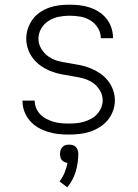

<svg xmlns="http://www.w3.org/2000/svg" viewBox="-20 -562 590 819"><path d="M273 12Q250 12 227.5 9.5Q205 7 183 0Q161 -7 141.5 -18.5Q122 -30 107 -47.5Q92 -65 84 -86.5Q76 -108 76 -131V-133H128V-132Q128 -116 134.5 -100.5Q141 -85 152.5 -73.5Q164 -62 178.5 -54.5Q193 -47 208.5 -42.5Q224 -38 240.5 -36.5Q257 -35 273 -35Q289 -35 305.5 -36.5Q322 -38 337.5 -42.5Q353 -47 368 -55Q383 -63 394 -75Q405 -87 411.5 -102.5Q418 -118 418 -134Q418 -157 405.5 -177.5Q393 -198 373.5 -210.5Q354 -223 331.5 -228.5Q309 -234 286 -237.5Q263 -241 240.5 -245.5Q218 -250 196.5 -258.5Q175 -267 156 -280Q137 -293 122.5 -311Q108 -329 100 -351Q92 -373 92 -396Q92 -419 99 -440Q106 -461 119 -479Q132 -497 150.5 -509.5Q169 -522 190 -529.5Q211 -537 233 -539.5Q255 -542 277 -542Q299 -542 320.5 -539.5Q342 -537 363 -530Q384 -523 402.5 -511Q421 -499 434.5 -482Q448 -465 455 -444Q462 -423 462 -401V-399H410V-400Q410 -423 397.5 -443Q385 -463 365.5 -475Q346 -487 323 -491Q300 -495 277 -495Q254 -495 231 -490.5Q208 -486 188 -473.5Q168 -461 156 -440.5Q144 -420 144 -397Q144 -374 156.5 -353.5Q169 -333 188 -320Q207 -307 229.5 -301.5Q252 -296 275 -292.5Q298 -289 320.5 -284.5Q343 -280 364.5 -271.5Q386 -263 405.5 -250Q425 -237 439.5 -219Q454 -201 462 -179Q470 -157 470 -134Q470 -111 462 -89Q454 -67 439.5 -49.5Q425 -32 405 -19.5Q385 -7 363.5 0Q342 7 319 9.5Q296 12 273 12ZM267 237 234 212Q247 195 255.5 174.5Q264 154 268 133Q261 132 254.5 129Q248 126 243.5 120.5Q239 115 237.5 108Q236 101 236 94Q236 86 238.5 78.5Q241 71 246.5 65Q252 59 259.5 57Q267 55 275 55Q283 55 290.5 57Q298 59 303.5 65Q309 71 311.5 78.5Q314 86 314 94Q314 132 303 169.5Q292 207 267 237Z"/></svg>

Font: Lode Dark
Style: Regular
Weight: 400
Monospace: yes
Designer: Belleve Invis
Foundry: Belleve Invis
Version: Version 29.2.0; ttfautohint (v1.8.3)